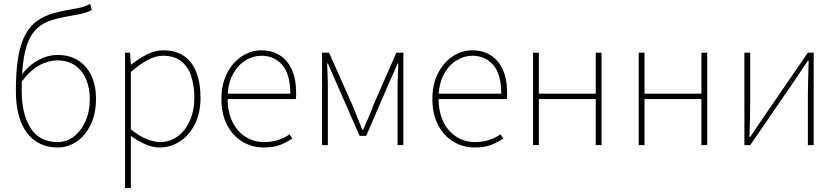

<svg xmlns="http://www.w3.org/2000/svg" viewBox="-20 -750 4320 992"><path d="M278 12Q176 12 119 -64Q62 -140 62 -282Q62 -388 75 -459.5Q88 -531 113 -575Q138 -619 174.5 -644Q211 -669 257.5 -682Q304 -695 360 -704Q385 -708 398.5 -711.5Q412 -715 422 -719Q432 -723 446 -730L454 -698Q435 -688 415 -682.5Q395 -677 366 -672Q311 -663 267.5 -652Q224 -641 191 -619Q158 -597 136 -557Q114 -517 103 -450Q92 -383 92 -282Q92 -161 138 -88.5Q184 -16 278 -16Q324 -16 361.5 -44.5Q399 -73 421.5 -123.5Q444 -174 444 -240Q444 -295 425 -340Q406 -385 368.5 -411.5Q331 -438 276 -438Q233 -438 186.5 -414.5Q140 -391 90 -326V-362Q129 -413 178 -439.5Q227 -466 278 -466Q340 -466 384.5 -437.5Q429 -409 452.5 -358Q476 -307 476 -240Q476 -162 448.5 -105.5Q421 -49 376 -18.5Q331 12 278 12Z M626 222V-478H652L656 -416H658Q694 -445 736.5 -467.5Q779 -490 824 -490Q889 -490 931.5 -460Q974 -430 995 -375Q1016 -320 1016 -246Q1016 -165 986.5 -107.5Q957 -50 909 -19Q861 12 804 12Q770 12 732.5 -4Q695 -20 656 -48V42V222ZM806 -16Q858 -16 898 -45.5Q938 -75 961 -127Q984 -179 984 -246Q984 -307 968 -356Q952 -405 916.5 -433.5Q881 -462 822 -462Q785 -462 744 -440.5Q703 -419 656 -378V-82Q700 -46 739 -31Q778 -16 806 -16Z M1342 12Q1282 12 1232.5 -18Q1183 -48 1153.5 -104Q1124 -160 1124 -238Q1124 -316 1153.5 -372.5Q1183 -429 1230 -459.5Q1277 -490 1330 -490Q1385 -490 1425.5 -464.5Q1466 -439 1488 -390Q1510 -341 1510 -270Q1510 -263 1510 -255Q1510 -247 1508 -238H1140V-266H1480Q1480 -365 1439 -413.5Q1398 -462 1330 -462Q1288 -462 1248 -437.5Q1208 -413 1182 -363.5Q1156 -314 1156 -240Q1156 -172 1180.5 -121.5Q1205 -71 1248 -43.5Q1291 -16 1344 -16Q1385 -16 1418 -27Q1451 -38 1476 -56L1490 -34Q1463 -16 1429.5 -2Q1396 12 1342 12Z M1644 0V-478H1680L1802 -204Q1814 -173 1827 -142Q1840 -111 1852 -79H1856Q1870 -111 1883.5 -142Q1897 -173 1908 -204L2028 -478H2064V0H2034V-292Q2034 -310 2034.5 -331Q2035 -352 2036 -375.5Q2037 -399 2038 -422H2034Q2024 -397 2013.5 -373.5Q2003 -350 1992 -326L1872 -48H1838L1716 -326Q1706 -350 1695.5 -373.5Q1685 -397 1674 -422H1670Q1671 -399 1672 -375.5Q1673 -352 1673.5 -331Q1674 -310 1674 -292V0Z M2432 12Q2372 12 2322.5 -18Q2273 -48 2243.5 -104Q2214 -160 2214 -238Q2214 -316 2243.5 -372.5Q2273 -429 2320 -459.5Q2367 -490 2420 -490Q2475 -490 2515.5 -464.5Q2556 -439 2578 -390Q2600 -341 2600 -270Q2600 -263 2600 -255Q2600 -247 2598 -238H2230V-266H2570Q2570 -365 2529 -413.5Q2488 -462 2420 -462Q2378 -462 2338 -437.5Q2298 -413 2272 -363.5Q2246 -314 2246 -240Q2246 -172 2270.5 -121.5Q2295 -71 2338 -43.5Q2381 -16 2434 -16Q2475 -16 2508 -27Q2541 -38 2566 -56L2580 -34Q2553 -16 2519.5 -2Q2486 12 2432 12Z M2734 0V-478H2764V-266H3058V-478H3088V0H3058V-238H2764V0Z M3280 0V-478H3310V-266H3604V-478H3634V0H3604V-238H3310V0Z M3826 0V-478H3856V-224Q3856 -184 3855 -137Q3854 -90 3852 -42H3856Q3871 -65 3891 -94.5Q3911 -124 3926 -146L4154 -478H4184V0H4154V-254Q4154 -294 4155.5 -341Q4157 -388 4158 -436H4154Q4139 -414 4119 -384.5Q4099 -355 4084 -332L3856 0Z"/></svg>

Font: Source Sans 3 Variable
Style: Regular
Weight: 200
Designer: Paul D. Hunt
Foundry: Adobe Systems Incorporated
Version: Version 3.026